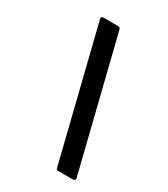

<svg xmlns="http://www.w3.org/2000/svg" viewBox="-166 -732 706 809"><g transform="rotate(30 187.0 -327.5)"><path d="M252 0Q243 0 241 -9L84 -643Q81 -655 95 -655H165Q174 -655 177 -646L334 -12Q336 0 322 0Z"/></g></svg>

Font: Sofia Sans SemiBold
Style: Italic
Weight: 600
Italic angle: -9°
Designer: Botio Nikoltchev, Ani Petrova
Foundry: lettersoup
Version: Version 4.100-B